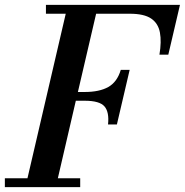

<svg xmlns="http://www.w3.org/2000/svg" viewBox="-66 -770 760 790"><path d="M-46 -36.5H47L204.5 -713.5H123V-750H674.5L626.5 -545H590Q599 -598.5 592 -636.2Q585 -674 555.8 -693.8Q526.5 -713.5 468 -713.5H329.5L254.5 -391.5H282.5Q343 -391.5 379.5 -412Q416 -432.5 431 -482.5H467.5L415 -258H378.5Q384 -308.5 364 -332Q344 -355.5 282.5 -355.5H246L172 -36.5H264V0H-46Z"/></svg>

Font: Bodoni* 06pt Medium
Style: Italic
Weight: 500
Italic angle: -13°
Version: Version 2.3